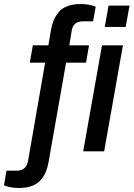

<svg xmlns="http://www.w3.org/2000/svg" viewBox="-99 -751 663 953"><path d="M-4.9 182.1Q-47.9 182.1 -79.1 168.9L-66.9 96.2H-16.1Q31.2 96.2 40 48.8L125 -439.9H48.8L64 -525.9H141.1L153.8 -601.1Q158.7 -628.4 167 -648.9Q175.3 -669.4 191.2 -689.5Q207 -709.5 235.1 -720.2Q263.2 -731 301.8 -731Q342.8 -731 376 -717.8L362.8 -645H312Q264.2 -645 256.8 -598.1L245.1 -525.9H342.8L328.1 -439.9H229L142.1 53.2Q137.2 80.1 128.9 100.8Q120.6 121.6 104.5 141.1Q88.4 160.6 60.8 171.4Q33.2 182.1 -4.9 182.1ZM420.9 -617.2 439.9 -723.1H543.9L524.9 -617.2ZM314 0 407.2 -525.9H511.2L418 0Z"/></svg>

Font: Archivo Medium
Style: Italic
Weight: 500
Italic angle: -10°
Designer: Hector Gatti
Foundry: Omnibus-Type
Version: Version 2.001